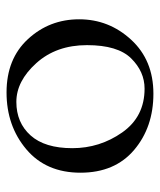

<svg xmlns="http://www.w3.org/2000/svg" viewBox="29 -500 489 587"><g transform="rotate(90 273.5 -206.5)"><path d="M99.5 -47.5C139.8 -3.8 194.2 18 262.5 18C330.8 18 388.8 -2.2 436.5 -42.5C484.2 -82.8 508 -138 508 -208C508 -278 484.8 -332.7 438.5 -372C392.2 -411.3 334.8 -431 266.5 -431C198.2 -431 143.2 -408.3 101.5 -363C59.8 -317.7 39 -264.7 39 -204C39 -143.3 59.2 -91.2 99.5 -47.5ZM158.5 -363C185.5 -390.3 216.3 -404 251 -404C308.3 -404 353 -381.2 385 -335.5C417 -289.8 433 -239 433 -183C433 -127 420 -84.5 394 -55.5C368 -26.5 333.8 -12 291.5 -12C249.2 -12 209.7 -32.3 173 -73C136.3 -113.7 118 -165.3 118 -228C118 -290.7 131.5 -335.7 158.5 -363Z"/></g></svg>

Font: Sorts Mill Goudy
Style: Regular
Weight: 400
Version: Version 003.101